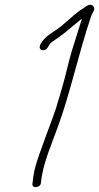

<svg xmlns="http://www.w3.org/2000/svg" viewBox="-20 -744 421 816"><path d="M151 -554C149 -549 148 -544 149 -540C152 -528 173 -526 182 -541L190 -554C193 -559 199 -565 210 -572C245 -594 268 -616 300 -642L326 -663L328 -664C326 -658 325 -652 322 -645C311 -609 299 -572 286 -530C270 -477 259 -422 243 -368L218 -284C200 -230 177 -173 159 -121C143 -78 126 -31 121 12L118 36C113 59 154 55 154 32L157 9C169 -63 199 -131 223 -197C278 -344 316 -526 368 -677C374 -694 388 -703 376 -718C364 -733 346 -717 333 -708C300 -688 283 -668 251 -642C228 -622 221 -619 195 -601C178 -590 167 -578 159 -567Z"/></svg>

Font: Stray Cat
Style: CnObl
Weight: 400
Version: Version 1.0